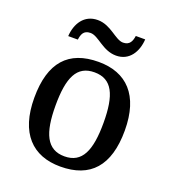

<svg xmlns="http://www.w3.org/2000/svg" viewBox="-137 -845 860 959"><g transform="rotate(20 293.5 -366.0)"><path d="M364 -606C435 -606 470 -666 474 -732H424C420 -705 411 -679 375 -679C333 -679 290 -742 219 -742C147 -742 111 -683 107 -616H158C162 -643 169 -669 207 -669C250 -669 292 -606 364 -606ZM292 10C451 10 534 -81 534 -269C534 -457 443 -547 295 -547C135 -547 53 -457 53 -269C53 -81 144 10 292 10ZM294 -45C200 -45 166 -122 166 -269C166 -417 199 -491 293 -491C387 -491 421 -417 421 -269C421 -122 388 -45 294 -45Z"/></g></svg>

Font: Noto Serif Thai Medium
Style: Regular
Weight: 500
Designer: Monotype Design Team
Foundry: Monotype Imaging Inc.
Version: Version 1.901;PS 001.901;hotconv 1.0.88;makeotf.lib2.5.64775